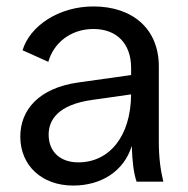

<svg xmlns="http://www.w3.org/2000/svg" viewBox="-20 -564 584 596"><path d="M207 12C295 12 365 -33 389 -111C391 -58 395 -27 404 0H487C478 -37 473 -76 473 -125V-358C473 -475 391 -544 270 -544C163 -544 73 -484 50 -408L130 -372C146 -430 199 -474 270 -474C342 -474 387 -429 387 -353V-331L223 -308C102 -291 43 -224 43 -140C43 -50 110 12 207 12ZM131 -146C131 -191 159 -239 267 -254L387 -271C386 -140 319 -60 223 -60C167 -60 131 -93 131 -146Z"/></svg>

Font: Ronzino
Style: Regular
Weight: 400
Designer: Nunzio Mazzaferro
Foundry: Collletttivo
Version: Version 1.000;Glyphs 3.3 (3337)